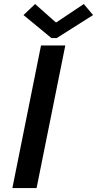

<svg xmlns="http://www.w3.org/2000/svg" viewBox="-20 -949 490 969"><path d="M187 -719.7H309.6L164.6 0H42.5ZM98.6 -873 157.2 -928.7 260.7 -836.9H265.6L402.8 -928.7L449.7 -873L266.1 -756.8H239.7Z"/></svg>

Font: Reddit Sans Chocolate SemiBold
Style: Italic
Weight: 600
Italic angle: -11.25°
Designer: Stephen Hutchings
Version: Version 1.013